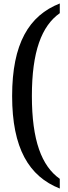

<svg xmlns="http://www.w3.org/2000/svg" viewBox="-20 -824 395 1108"><path d="M325 264V208C220 134 164 -14 164 -270C164 -526 220 -674 325 -748V-804C147 -734 50 -572 50 -270C50 31 147 194 325 264Z"/></svg>

Font: Noto Serif Sinhala ExtraCondensed SemiBold
Style: Regular
Weight: 600
Width: 2
Designer: Jelle Bosma - Monotype Design Team
Foundry: Monotype Imaging Inc.
Version: Version 2.007